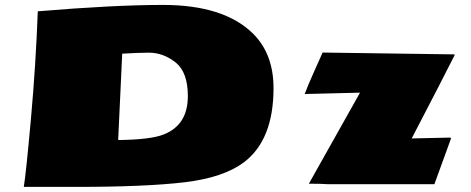

<svg xmlns="http://www.w3.org/2000/svg" viewBox="-20 -733 1876 764"><path d="M1618.2 -182.1 1771 -185.5 1774.9 -182.6 1708.5 0H1285.6Q1259.3 -2 1209 -2L1412.6 -364.3L1192.4 -358.9Q1204.6 -392.1 1231 -450.7Q1257.3 -509.3 1263.7 -523.9L1788.6 -516.6V-512.7Q1738.3 -412.6 1618.2 -182.1ZM466.3 -519.5 450.2 -175.8Q579.1 -177.2 630.9 -197.8Q727.5 -235.4 727.5 -350.6Q727.5 -445.8 678.7 -484.6Q629.9 -523.4 572.3 -523.4Q534.7 -523.4 466.3 -519.5ZM74.7 10.7Q84 -46.9 103.3 -262.5Q122.6 -478 130.4 -688Q434.1 -713.4 628.4 -713.4Q869.6 -713.4 985.4 -600.6Q1068.4 -519.5 1068.4 -382.3Q1068.4 -175.8 950.2 -86.9Q869.6 -26.4 715.1 -7.8Q560.5 10.7 281.2 10.7Z"/></svg>

Font: Seymour One
Style: Book
Weight: 400
Designer: vernon adams
Foundry: vernon adams
Version: Version 1.000; ttfautohint (v0.93) -l 8 -r 50 -G 200 -x 0 -w